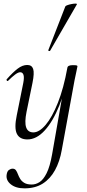

<svg xmlns="http://www.w3.org/2000/svg" viewBox="-20 -751 476 1052"><path d="M114.4 281Q66.2 281 38.7 258.5Q11.2 236 16.6 205Q19.2 187.2 29 180.2Q38.8 173.2 49.2 173.2Q61.2 173.2 67.4 182.1Q73.6 191 78.3 203.8Q83 216.6 90.8 229.4Q98.6 242.2 113.5 251.1Q128.4 260 154.4 260Q175.6 260 196.5 246.9Q217.4 233.8 235.5 197.8Q253.6 161.8 265.6 94L334 -297L349.2 -380Q351.2 -394 379.2 -394Q395.4 -394 399.9 -392.5Q404.4 -391 404.4 -388Q404.4 -385 399.1 -361.5Q393.8 -338 388.6 -312L318.6 70Q307.6 133.4 281.6 181Q255.6 228.6 214.4 254.8Q173.2 281 114.4 281ZM130.2 13Q87.4 13 72.3 -18.3Q57.2 -49.6 71.8 -119L107.6 -297Q113.4 -327.6 108.5 -341.4Q103.6 -355.2 90.6 -355.2Q79.8 -355.2 63.2 -342.8Q46.6 -330.4 25 -309Q21.8 -305 17.8 -309Q13.8 -313 17 -317Q50.6 -355 77 -375Q103.4 -395 129.2 -395Q154.4 -395 161.7 -373.2Q169 -351.4 158 -297L125.4 -138Q113.8 -80.4 123.4 -53Q133 -25.6 162.8 -25.6Q195 -25.6 230.3 -67.1Q265.6 -108.6 297.2 -188Q328.8 -267.4 349.2 -380L360.4 -377.8Q340.6 -261.4 305.2 -173.2Q269.8 -85 224.8 -36Q179.8 13 130.2 13ZM254.6 -473Q253.6 -470 248.1 -472Q242.6 -474 244.6 -476L338 -716Q339.8 -719.4 349.9 -723Q360 -726.6 372.8 -729Q385.6 -731.4 394.5 -731.3Q403.4 -731.2 401.2 -727Z"/></svg>

Font: Cormorant Infant Light
Style: Italic
Weight: 300
Italic angle: -10°
Designer: Christian Thalmann (Catharsis Fonts)
Foundry: Catharsis Fonts
Version: Version 4.001